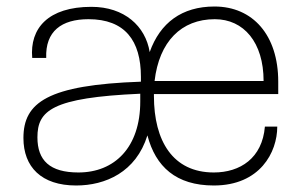

<svg xmlns="http://www.w3.org/2000/svg" viewBox="-20 -560 932 590"><path d="M835 -271V-309C835 -452 757 -540 639 -540C539 -540 472 -490 440 -400C427 -480 362 -539 261 -539C128 -539 71 -473 79 -382H122C119 -464 169 -501 252 -501C364 -501 413 -435 413 -324V-309C126 -299 52 -245 52 -136C52 -47 107 10 214 10C304 10 398 -31 433 -144C458 -48 521 10 637 10C779 10 832 -92 832 -171H794C786 -74 718 -30 637 -30C511 -30 453 -127 453 -265V-271ZM640 -501C729 -501 790 -430 790 -311H455C469 -432 537 -501 640 -501ZM411 -248C411 -107 332 -30 221 -30C133 -30 95 -67 95 -138C95 -220 139 -260 411 -272Z"/></svg>

Font: Kathrein 35 Thin
Style: Regular
Weight: 250
Designer: Lazydogs Typefoundry, based on Open Sans by Ascender Corporation
Foundry: Lazydogs Typefoundry
Version: Version 1.003;PS 001.003;hotconv 1.0.88;makeotf.lib2.5.64775